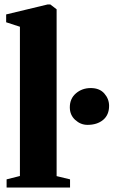

<svg xmlns="http://www.w3.org/2000/svg" viewBox="-20 -838 512 858"><path d="M69 -51.5V-718.5L7.5 -738.5V-773.5L192.5 -818H205L233 -796.5V-51L293 -36.5V0H9.5V-36.5ZM371 -280Q340.5 -280 316.2 -302Q292 -324 292 -358.5Q292 -397.5 319.5 -421Q347 -444.5 385.5 -444.5Q425 -444.5 446.2 -420.2Q467.5 -396 467.5 -365Q467.5 -324.5 440.8 -302.2Q414 -280 371 -280Z"/></svg>

Font: Merriweather 96pt Black
Style: Regular
Weight: 900
Version: Version 2.100